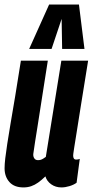

<svg xmlns="http://www.w3.org/2000/svg" viewBox="-22 -809 405 839"><path d="M80.4 10Q40.1 10 19 -13.7Q-2 -37.4 -2 -73.8Q-2 -91 1 -117.2Q4 -143.3 9.8 -181Q15.7 -218.7 24.3 -270.1Q33 -321.5 44.5 -389.5Q56 -457.4 69.3 -544H187Q176.5 -478 168.3 -425Q160 -371.9 153.4 -329.4Q146.8 -286.9 141.4 -252.7Q135.9 -218.5 131.4 -190Q126.9 -161.5 123.4 -135.8Q122.7 -124.9 127.9 -117.1Q133.1 -109.2 143.9 -109.2Q150.3 -109.2 155.5 -110.6Q160.6 -112 166.4 -115.5Q172.2 -119 178.2 -123.4L246.1 -544H363.1Q343.9 -425.4 331.7 -349Q319.5 -272.5 312.6 -228.5Q305.6 -184.4 302.3 -164.2Q299 -143.9 298.4 -137.7Q297.7 -131.5 297.7 -129.2Q297.7 -121.2 300.7 -116.5Q303.6 -111.7 311 -111.7Q313.9 -111.7 318.2 -112.3Q322.5 -112.9 326.6 -114.8L312.7 -10.5Q300.9 -1.6 282.1 4.2Q263.2 10 246.7 10Q220.8 10 201.7 -3.7Q182.6 -17.3 176.4 -38.2Q159.6 -21.9 144.6 -11.2Q129.5 -0.5 114.1 4.7Q98.6 10 80.4 10ZM105.5 -595.3 192.7 -789.3H323L347.1 -595.3H249.5L247.3 -726.4L203.4 -595.3Z"/></svg>

Font: Georama
Style: Italic
Weight: 400
Width: 2
Italic angle: -9°
Designer: Jean-Baptiste Levee
Foundry: Production Type
Version: Version 1.000